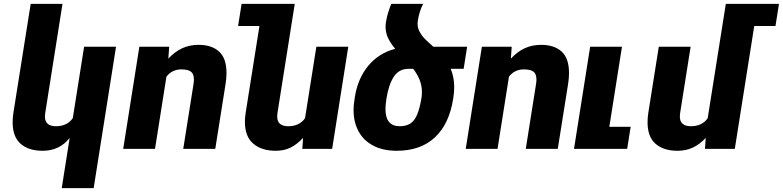

<svg xmlns="http://www.w3.org/2000/svg" viewBox="-20 -770 4049 993"><path d="M299.3 203.1 340.3 -56.6Q313.5 -22.9 278.8 -6.6Q244.1 9.8 200.2 9.8Q127.9 9.8 86.7 -26.4Q45.4 -62.5 45.4 -137.2Q45.4 -163.1 49.3 -186.5L138.7 -750H303.2L213.9 -185.5Q212.4 -176.3 212.4 -167.5Q212.4 -117.2 269.5 -117.2Q327.1 -117.2 356.4 -158.7L415 -528.3H580.1L464.4 203.1Z M840.8 -373.5 781.7 0H617.2L700.7 -528.3H855L850.6 -466.8Q884.3 -502.9 922.4 -520.5Q960.4 -538.1 1007.3 -538.1Q1074.7 -538.1 1113 -503.4Q1151.4 -468.8 1151.4 -392.1Q1151.4 -364.7 1146.5 -335L1093.3 0H927.7L980.5 -333Q982.9 -348.6 982.9 -358.4Q982.9 -388.7 966.8 -399.9Q950.7 -411.1 918 -411.1Q869.6 -411.1 840.8 -373.5Z M1781.2 -528.3 1697.8 0H1543.5L1547.4 -56.6Q1515.1 -22.5 1482.2 -6.3Q1449.2 9.8 1406.2 9.8Q1333 9.8 1289.8 -27.1Q1246.6 -64 1246.6 -139.6Q1246.6 -160.2 1250.5 -186.5L1321.8 -635.7H1211.4L1229.5 -750H1504.4L1486.3 -635.7L1415 -185.5Q1413.6 -176.3 1413.6 -167.5Q1413.6 -117.2 1470.7 -117.2Q1528.3 -117.2 1557.6 -158.7L1616.2 -528.3Z M2377.9 -414.1H2311Q2329.1 -371.1 2329.1 -318.8Q2329.1 -291 2324.2 -262.2L2323.7 -258.8Q2303.2 -128.4 2229 -59.3Q2154.8 9.8 2031.7 9.8Q1960.9 9.8 1910.6 -16.6Q1860.4 -43 1834.5 -90.6Q1808.6 -138.2 1808.6 -200.7Q1808.6 -226.1 1813 -252.4L1815.4 -269Q1830.6 -364.3 1884.5 -429.7Q1938.5 -495.1 2023.9 -517.6Q2000 -545.9 1987.1 -573.2Q1974.1 -600.6 1974.1 -631.8Q1974.1 -644.5 1976.1 -654.8Q1980 -680.2 1986.3 -701.4Q1992.7 -722.7 1997.6 -734.9Q2002.4 -747.1 2003.9 -750H2168.5Q2167 -747.6 2162.1 -737.1Q2157.2 -726.6 2151.1 -707.5Q2145 -688.5 2141.1 -664.1Q2139.6 -656.2 2139.6 -647.9Q2139.6 -625 2150.4 -605.2Q2161.1 -585.4 2175.8 -570.6Q2190.4 -555.7 2221.2 -528.3H2396ZM2162.1 -293.5Q2162.1 -327.1 2150.4 -356.4Q2138.7 -385.7 2117.2 -414.1H2093.3H2092.8Q2043.9 -414.1 2017.1 -373.8Q1990.2 -333.5 1978.5 -258.8Q1973.6 -228 1973.6 -206.5Q1973.6 -117.2 2046.9 -117.2Q2081.1 -117.2 2102.5 -131.3Q2124 -145.5 2137.5 -177.5Q2150.9 -209.5 2160.2 -265.6Q2162.1 -278.8 2162.1 -293.5Z M2612.3 -373.5 2553.2 0H2388.7L2472.2 -528.3H2626.5L2622.1 -466.8Q2655.8 -502.9 2693.8 -520.5Q2731.9 -538.1 2778.8 -538.1Q2846.2 -538.1 2884.5 -503.4Q2922.9 -468.8 2922.9 -392.1Q2922.9 -364.7 2918 -335L2864.7 0H2699.2L2752 -333Q2754.4 -348.6 2754.4 -358.4Q2754.4 -388.7 2738.3 -399.9Q2722.2 -411.1 2689.5 -411.1Q2641.1 -411.1 2612.3 -373.5Z M3241.7 -114.3 3223.6 0H2948.7L3032.2 -528.3H3196.8L3131.3 -114.3Z M3990.7 -635.7H3880.9L3780.3 0H3626L3629.9 -56.6Q3598.1 -22.9 3563 -6.6Q3527.8 9.8 3483.9 9.8Q3411.6 9.8 3370.4 -26.4Q3329.1 -62.5 3329.1 -137.2Q3329.1 -163.1 3333 -186.5L3387.2 -528.3H3551.8L3497.6 -185.5Q3496.1 -176.3 3496.1 -167.5Q3496.1 -117.2 3553.2 -117.2Q3610.8 -117.2 3640.1 -158.7L3733.9 -750H4008.8Z"/></svg>

Font: Mardoto Black
Style: Italic
Weight: 900
Italic angle: -12°
Designer: Christian Robertson, Vahan Hovhannisyan
Foundry: Google
Version: Version 1.000